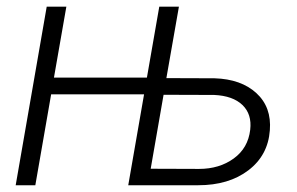

<svg xmlns="http://www.w3.org/2000/svg" viewBox="-20 -548 880 568"><path d="M139.6 -318.4H414.6L451.2 -528.3H509.3L472.2 -316.9L614.7 -316.4Q693.4 -314 738.5 -272.5Q783.7 -231 778.3 -162.6Q772.9 -88.4 714.8 -44.2Q656.7 0 566.4 0H359.4L406.2 -269H131.3L84.5 0H26.4L118.2 -528.3H176.3ZM463.9 -267.6 425.8 -48.8 568.8 -48.3Q628.9 -48.3 671.4 -79.1Q713.9 -109.9 720.2 -164.1Q725.6 -210 697.3 -237.3Q668.9 -264.6 613.8 -267.1Z"/></svg>

Font: Roboto Light
Style: Italic
Weight: 300
Italic angle: -12°
Designer: Google
Version: Version 2.134; 2016; ttfautohint (v1.6)